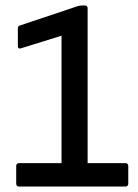

<svg xmlns="http://www.w3.org/2000/svg" viewBox="-20 -679 502 699"><path d="M49 0Q39 0 39 -11V-74Q39 -85 49 -85H204V-549L56 -503Q45 -500 45 -510V-576Q45 -584 52 -586L264 -657Q273 -659 279 -659H289Q299 -659 299 -649V-85H437Q447 -85 447 -74V-11Q447 0 437 0Z"/></svg>

Font: Sofia Sans Medium
Style: Regular
Weight: 500
Designer: Botio Nikoltchev, Ani Petrova
Foundry: lettersoup
Version: Version 4.101; ttfautohint (v1.8.4.7-5d5b)